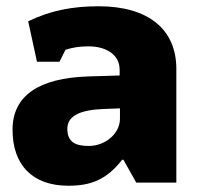

<svg xmlns="http://www.w3.org/2000/svg" viewBox="-20 -583 631 613"><path d="M415 0H543V-363C543 -489 454 -563 295 -563C213 -563 142 -550 70 -515L98 -386H170L189 -424C214 -432 234 -435 263 -435C314 -435 362 -412 362 -360V-342L262 -339C105 -334 20 -278 20 -169C20 -56 84 10 198 10C270 10 320 -9 370 -73H374ZM263 -117C220 -117 195 -130 195 -172C195 -212 234 -232 309 -235L363 -237V-204C363 -157 317 -117 263 -117Z"/></svg>

Font: Frost ExtraBold
Style: Regular
Weight: 800
Designer: Lee Frost
Foundry: Lee Frost for Ice Communication Norge AS
Version: Version 2.011;hotconv 1.0.107;makeotfexe 2.5.65593